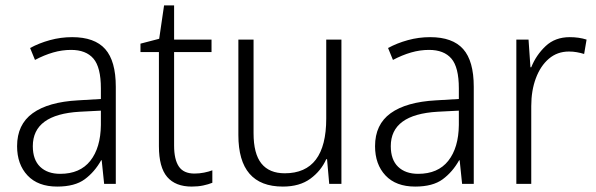

<svg xmlns="http://www.w3.org/2000/svg" viewBox="-20 -678 2196 708"><path d="M246 -541Q329 -541 368 -497Q407 -453 407 -358V0H364L355 -87H353Q329 -44 292.5 -17Q256 10 191 10Q120 10 81.5 -31Q43 -72 43 -139Q43 -219 100.5 -260.5Q158 -302 268 -308L352 -313V-352Q352 -430 324.5 -462Q297 -494 242 -494Q209 -494 176 -484.5Q143 -475 109 -457L91 -501Q124 -519 164 -530Q204 -541 246 -541ZM274 -266Q101 -256 101 -139Q101 -89 128 -63Q155 -37 202 -37Q275 -37 313 -85Q351 -133 352 -217V-270Z M697 -38Q715 -38 732.5 -41.5Q750 -45 763 -50V-4Q748 2 729 6Q710 10 687 10Q627 10 596.5 -25.5Q566 -61 566 -139V-486H498V-517L567 -535L585 -658H622V-532H760V-486H622V-141Q622 -90 639.5 -64Q657 -38 697 -38Z M1239 -532V0H1194L1186 -91H1183Q1164 -48 1124.5 -19Q1085 10 1023 10Q859 10 859 -180V-532H915V-187Q915 -111 944 -75Q973 -39 1030 -39Q1183 -39 1183 -241V-532Z M1566 -541Q1649 -541 1688 -497Q1727 -453 1727 -358V0H1684L1675 -87H1673Q1649 -44 1612.5 -17Q1576 10 1511 10Q1440 10 1401.5 -31Q1363 -72 1363 -139Q1363 -219 1420.5 -260.5Q1478 -302 1588 -308L1672 -313V-352Q1672 -430 1644.5 -462Q1617 -494 1562 -494Q1529 -494 1496 -484.5Q1463 -475 1429 -457L1411 -501Q1444 -519 1484 -530Q1524 -541 1566 -541ZM1594 -266Q1421 -256 1421 -139Q1421 -89 1448 -63Q1475 -37 1522 -37Q1595 -37 1633 -85Q1671 -133 1672 -217V-270Z M2081 -541Q2115 -541 2143 -532L2134 -479Q2121 -483 2107 -485.5Q2093 -488 2078 -488Q2035 -488 2004 -461.5Q1973 -435 1956 -389.5Q1939 -344 1939 -287V0H1884V-532H1929L1936 -430H1939Q1957 -475 1992 -508Q2027 -541 2081 -541Z"/></svg>

Font: Noto Sans Arabic UI SmCn Lt
Style: Regular
Weight: 300
Width: 4
Designer: Monotype Design Team, Nadine Chahine and Nizar Qandah
Foundry: Monotype Imaging Inc.
Version: Version 2.010; ttfautohint (v1.8.4.7-5d5b)